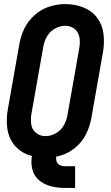

<svg xmlns="http://www.w3.org/2000/svg" viewBox="-20 -763 540 938"><path d="M295 155Q262 155 229.5 147Q197 139 172 118.5Q147 98 138.5 66Q130 34 136 -1Q125 -4 114 -8Q73 -24 47 -58Q21 -92 15.5 -137Q10 -182 18 -227L75 -550Q82 -589 100 -625.5Q118 -662 150 -690Q182 -718 220.5 -730.5Q259 -743 299 -743H300Q345 -743 386.5 -727Q428 -711 454 -677Q480 -643 485.5 -598Q491 -553 483 -508L426 -185Q419 -146 401 -109Q383 -72 350.5 -44Q318 -16 279 -4Q267 0 255 2Q253 14 256 25Q260 37 271.5 43Q283 49 295 49H347V155ZM202 -98Q229 -98 254 -112.5Q279 -127 292.5 -152Q306 -177 310 -203L367 -526Q371 -546 370 -565.5Q369 -585 360.5 -602Q352 -619 335 -628Q318 -637 299 -637Q272 -637 247 -622.5Q222 -608 208.5 -583Q195 -558 191 -532L134 -209Q129 -183 132.5 -156.5Q136 -130 156 -114Q176 -98 202 -98Z"/></svg>

Font: Iosevka SS08
Style: Bold Italic
Weight: 700
Italic angle: -10°
Monospace: yes
Designer: Belleve Invis
Foundry: Belleve Invis
Version: 2.1.0; ttfautohint (v1.8.2)